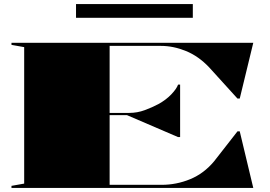

<svg xmlns="http://www.w3.org/2000/svg" viewBox="-20 -917 1319 937"><path d="M36 0V-10L98 -21V-687L36 -698V-708H1216L1150 -436H1139L1001 -588Q949 -643 887.5 -668Q826 -693 766 -693H515V-366H611Q650 -366 686.5 -379.5Q723 -393 753 -409Q791 -430 816.5 -457Q842 -484 849 -504H859V-248H849L600 -355H515V-15H769Q841 -15 908 -42.5Q975 -70 1025 -130L1139 -276H1150L1216 0ZM351 -830V-897H921V-830Z"/></svg>

Font: Kalnia Expanded SemiBold
Style: Regular
Weight: 600
Width: 7
Designer: Frida Medrano
Foundry: Frida Medrano
Version: Version 1.105